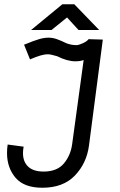

<svg xmlns="http://www.w3.org/2000/svg" viewBox="-20 -875 566 902"><path d="M13 -156Q13 -177 16 -196L91 -186Q88 -170 88 -156Q88 -115 112.5 -92Q137 -69 185 -69Q248 -69 280 -107Q312 -145 319 -198L373 -593Q357 -587 334 -587Q296 -587 248 -611Q217 -620 206 -620Q189 -620 169 -614Q149 -608 121 -596L93 -665Q142 -685 165 -691.5Q188 -698 208 -698Q227 -698 246 -691.5Q265 -685 294 -671Q316 -663 339 -663Q350 -663 369.5 -672Q389 -681 396 -691L463 -689L398 -191Q387 -108 332 -50.5Q277 7 179 7Q93 7 53 -40Q13 -87 13 -156ZM273 -855H329L446 -734H349L295 -793L222 -734H126Z"/></svg>

Font: Bellota
Style: Bold Italic
Weight: 700
Italic angle: -7.5°
Designer: Kemie Guaida
Foundry: Kemie Guaida
Version: Version 4.001